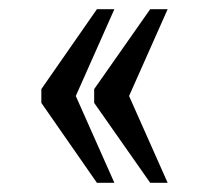

<svg xmlns="http://www.w3.org/2000/svg" viewBox="-20 -479 454 418"><path d="M307 -81 185 -255V-285L307 -459H345L261 -270L345 -81ZM191 -81 70 -255V-285L191 -459H229L145 -270L229 -81Z"/></svg>

Font: Noto Serif Tamil ExtraCondensed
Style: Regular
Weight: 400
Width: 2
Designer: Indian Type Foundry, Tom Grace, and the Monotype Design Team
Foundry: Monotype Imaging Inc.
Version: Version 2.004; ttfautohint (v1.8.4.7-5d5b)